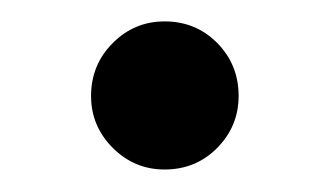

<svg xmlns="http://www.w3.org/2000/svg" viewBox="-20 -302 302 175"><path d="M130 -147.5Q102.5 -147.5 82.8 -167.2Q63 -187 63 -214.5Q63 -243 82.8 -262.8Q102.5 -282.5 130 -282.5Q158.5 -282.5 178 -262.8Q197.5 -243 197.5 -214.5Q197.5 -187 178 -167.2Q158.5 -147.5 130 -147.5Z"/></svg>

Font: League Spartan Thin
Style: Regular
Weight: 400
Version: Version 2.002